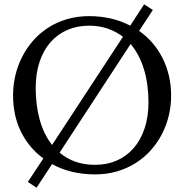

<svg xmlns="http://www.w3.org/2000/svg" viewBox="-20 -786 846 882"><path d="M179.2 -58.1Q113.3 -106.4 76.7 -180.2Q40 -253.9 40 -349.1Q40 -395.5 50.8 -440.4Q61.5 -485.4 82.3 -525.9Q103 -566.4 133.1 -600.3Q163.1 -634.3 201.9 -659.2Q240.7 -684.1 287.8 -698Q335 -711.9 389.2 -711.9Q441.9 -711.9 489.5 -700.9Q537.1 -689.9 578.1 -668L642.1 -766.1L682.1 -740.2L619.1 -644Q653.3 -620.1 680.4 -588.6Q707.5 -557.1 726.6 -519.5Q745.6 -481.9 755.9 -438.2Q766.1 -394.5 766.1 -346.2Q766.1 -299.8 755.4 -254.9Q744.6 -210 723.9 -169.9Q703.1 -129.9 672.9 -95.9Q642.6 -62 603.8 -37.4Q564.9 -12.7 518.1 1.2Q471.2 15.1 417 15.1Q360.8 15.1 311 3.2Q261.2 -8.8 219.2 -32.2L147.9 76.2L107.9 49.8ZM417 -28.8Q471.2 -28.8 516.1 -48.3Q561 -67.9 593.5 -105Q626 -142.1 644 -195.6Q662.1 -249 662.1 -316.9Q662.1 -398.9 641.4 -467.3Q620.6 -535.6 580.1 -584L253.9 -85Q285.6 -57.6 326.2 -43.2Q366.7 -28.8 417 -28.8ZM144 -381.8Q144 -302.7 162.6 -235.6Q181.2 -168.5 219.2 -120.1L544.9 -617.2Q513.2 -641.1 474.9 -654.5Q436.5 -668 389.2 -668Q335 -668 290 -648.7Q245.1 -629.4 212.6 -592.8Q180.2 -556.2 162.1 -502.9Q144 -449.7 144 -381.8Z"/></svg>

Font: Marcellus
Style: Regular
Weight: 400
Designer: Astigmatic (AOETI)
Foundry: Astigmatic (AOETI)
Version: Version 1.000